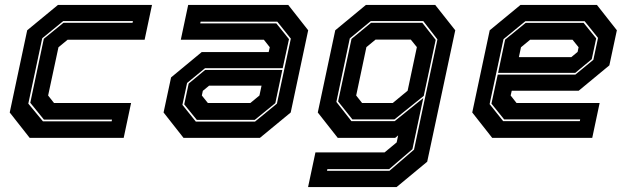

<svg xmlns="http://www.w3.org/2000/svg" viewBox="-20 -560 2546 780"><path d="M100.5 0 19.5 -103 90.5 -437 215.5 -540H597.5L567.5 -398.5H254.5L217.5 -368L175.5 -172L199.5 -141.5H512.5L482.5 0ZM154.5 -67H433.5L435 -74H158.5L103 -142.5L158 -402.5L238 -467.5H518.5L520 -474.5H237L151.5 -404.5L95 -139Z M725.5 0 644.5 -103 675 -245.5 799.5 -348.5H1071.5L1076 -368L1052 -398.5H714.5L744.5 -540H1151L1232 -437L1161 -103L1036 0ZM779.5 -73 728.5 -136 746.5 -220.5 813.5 -276H1127L1098.5 -141L1015 -73ZM775.5 -66H1016L1105 -139L1161.5 -403L1106.5 -472H795L793.5 -465H1102.5L1154 -401L1128.5 -283H813L740 -223L721 -134ZM824.5 -141.5H997L1034 -172L1042.5 -212H829.5L804 -191L800 -172Z M1231.5 200 1261.5 59H1542.5L1591.5 18.5L1597.5 -10L1585.5 0H1352L1271 -103L1342 -437L1466.5 -540H1748L1829.5 -437L1715.5 97L1591 200ZM1308.5 134H1562L1662 48L1757 -400L1699.5 -474.5H1486.5L1401 -404L1346.5 -146L1407.5 -68H1583.5L1699.5 -161.5L1655.5 46L1561 127H1310ZM1411.5 -75 1353.5 -148 1408 -402 1487.5 -467.5H1695.5L1750 -398L1701.5 -170.5L1582.5 -75ZM1451 -141.5H1575.5L1636 -191.5L1673.5 -368.5L1649 -399H1505.5L1468.5 -368.5L1427 -172Z M2405 -540 2486 -437 2455.5 -294.5 2331 -191.5H2059L2054.5 -172L2078.5 -141.5H2416L2386 0H1979.5L1898.5 -103L1969.5 -437L2094.5 -540ZM2351 -467 2402 -404 2384 -319.5 2317 -264H2003.5L2032 -399L2115.5 -467ZM2355 -474H2114.5L2025.5 -401L1969 -137L2024 -68H2335.5L2337 -75H2028L1976.5 -139L2002 -257H2317.5L2390.5 -317L2409.5 -406ZM2306 -398.5H2133.5L2096.5 -368L2088 -328H2301L2326.5 -349L2330.5 -368Z"/></svg>

Font: Tourney Thin ExtraBold
Style: Italic
Weight: 800
Italic angle: -12°
Version: Version 1.015